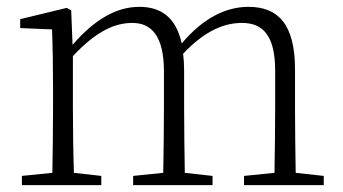

<svg xmlns="http://www.w3.org/2000/svg" viewBox="-20 -541 1001 561"><path d="M844 -36C843 -90 842 -171 842 -226V-338C842 -471 792 -521 706 -521C640 -521 573 -488 511 -414C494 -491 450 -521 387 -521C321 -521 257 -485 192 -410L188 -511L175 -518L39 -485V-459L132 -455C134 -405 135 -349 135 -281V-226C135 -173 134 -91 133 -36L44 -27V0H276V-27L196 -36C194 -91 193 -172 193 -226V-377C264 -453 318 -474 367 -474C422 -474 459 -436 459 -333V-226C459 -171 458 -91 457 -36L369 -27V0H601V-27L520 -36C519 -90 518 -171 518 -226V-334C518 -352 517 -369 515 -384C582 -455 639 -474 687 -474C747 -474 784 -439 784 -334V-226C784 -171 783 -91 782 -36L693 -27V0H926V-27Z"/></svg>

Font: Noto Serif CJK KR ExtraLight
Style: Regular
Weight: 250
Designer: Ryoko NISHIZUKA 西塚涼子 (kana & ideographs); Frank Grießhammer (Latin, Greek & Cyrillic); Wenlong ZHANG 张文龙 (bopomofo); San
Foundry: Adobe Systems Incorporated
Version: Version 1.000;PS 1;hotconv 16.6.53;makeotf.lib2.5.65590